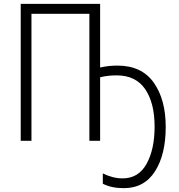

<svg xmlns="http://www.w3.org/2000/svg" viewBox="-20 -734 932 1001"><path d="M502 -382Q544 -392 593 -392Q718 -392 781 -304Q844 -216 844 -72Q844 72 788 159.5Q732 247 625 247Q562 247 516 224V170Q568 196 619 196Q702 196 744 120.5Q786 45 786 -74Q786 -197 737 -269Q688 -341 588 -341Q540 -341 502 -331V0H446V-662H144V0H88V-714H502Z"/></svg>

Font: Noto Sans UI NarrowLight
Style: Regular
Weight: 300
Width: 4
Designer: Monotype Design Team
Foundry: Monotype Imaging Inc.
Version: Version 1.001